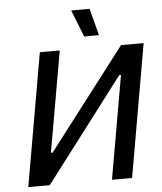

<svg xmlns="http://www.w3.org/2000/svg" viewBox="-60 -956 852 1008"><g transform="rotate(-5 366.5 -452.0)"><path d="M48 0H161L575 -544H584L489 0H595L717 -700H598L191 -169H182L275 -700H170ZM409 -762H487L450 -904H353Z"/></g></svg>

Font: Fixel Display Medium
Style: Italic
Weight: 500
Italic angle: -10°
Designer: AlfaBravo + MacPaw
Foundry: Kyrylo Tkachov, Marchela Mozhyna, Serhii Makarenko, Maria Weinstein, Zakhar Kryvoshyya
Version: Version 1.210;Glyphs 3.2 (3217)